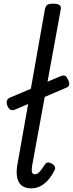

<svg xmlns="http://www.w3.org/2000/svg" viewBox="-20 -1014 399 1050"><path d="M151 16Q100 16 81.5 -21Q63 -58 78 -130L226 -965Q230 -982 239.5 -988Q249 -994 269 -994Q296 -994 306 -986Q316 -978 312 -961L155 -104Q152 -81 155.5 -71Q159 -61 171 -61Q180 -61 187.5 -66.5Q195 -72 204 -83.5Q213 -95 225 -114Q231 -123 239.5 -125Q248 -127 260 -121Q275 -113 279.5 -103.5Q284 -94 279 -85Q263 -52 243 -29.5Q223 -7 200.5 4.5Q178 16 151 16ZM63 -415Q48 -409 37.5 -414Q27 -419 20 -437Q15 -450 17.5 -462Q20 -474 34 -480L313 -598Q327 -603 335.5 -599.5Q344 -596 351 -580Q360 -564 358.5 -552.5Q357 -541 344 -535Z"/></svg>

Font: Playwrite DE VA
Style: Regular
Weight: 400
Designer: Veronika Burian, José Scaglione
Foundry: TypeTogether
Version: Version 1.002